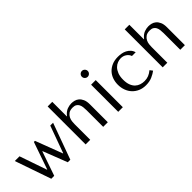

<svg xmlns="http://www.w3.org/2000/svg" viewBox="116 -1602 2503 2503"><g transform="rotate(-45 1368.0 -350.0)"><path d="M20 -500 193 0H247L363 -335H367L497 0H544L726 -500H674L538 -126H534L392 -500H372L241 -123H237L107 -500Z M826 -700V0H911V-289Q911 -309 914 -338Q917 -367 930.5 -394Q944 -421 971 -440.5Q998 -460 1046 -460Q1080 -460 1100.5 -447.5Q1121 -435 1132 -414Q1143 -393 1146.5 -365Q1150 -337 1150 -307V0H1235V-330Q1235 -386 1219 -421.5Q1203 -457 1179 -477Q1155 -497 1126.5 -504Q1098 -511 1072 -511Q1037 -511 998.5 -497.5Q960 -484 926 -446L915 -432H911V-700Z M1427 -500V0H1512V-500ZM1415 -658Q1415 -636 1431 -620Q1447 -604 1469 -604Q1491 -604 1507 -620Q1523 -636 1523 -658Q1523 -680 1507 -696Q1491 -712 1469 -712Q1447 -712 1431 -696Q1415 -680 1415 -658Z M1954 -40Q1918 -40 1884.5 -51Q1851 -62 1825 -86.5Q1799 -111 1783.5 -151.5Q1768 -192 1768 -251Q1768 -312 1785 -354.5Q1802 -397 1827.5 -422.5Q1853 -448 1884 -459.5Q1915 -471 1943 -471Q1989 -471 2023 -447Q2057 -423 2068 -388H2137Q2127 -424 2105 -447.5Q2083 -471 2054.5 -485.5Q2026 -500 1993.5 -505.5Q1961 -511 1931 -511Q1868 -511 1820 -490.5Q1772 -470 1739 -435Q1706 -400 1689.5 -353Q1673 -306 1673 -253Q1673 -197 1691 -148.5Q1709 -100 1742.5 -64.5Q1776 -29 1823 -8.5Q1870 12 1929 12Q1995 12 2044.5 -10Q2094 -32 2128 -58L2099 -96Q2064 -67 2029.5 -53.5Q1995 -40 1954 -40Z M2247 -700V0H2332V-289Q2332 -309 2335 -338Q2338 -367 2351.5 -394Q2365 -421 2392 -440.5Q2419 -460 2467 -460Q2501 -460 2521.5 -447.5Q2542 -435 2553 -414Q2564 -393 2567.5 -365Q2571 -337 2571 -307V0H2656V-330Q2656 -386 2640 -421.5Q2624 -457 2600 -477Q2576 -497 2547.5 -504Q2519 -511 2493 -511Q2458 -511 2419.5 -497.5Q2381 -484 2347 -446L2336 -432H2332V-700Z"/></g></svg>

Font: Tenor Sans
Style: Regular
Weight: 400
Designer: Denis Masharov
Foundry: Denis Masharov
Version: Version 1.1